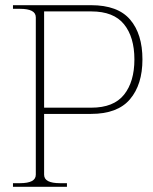

<svg xmlns="http://www.w3.org/2000/svg" viewBox="-20 -720 588 740"><path d="M30 -14H57Q87 -14 102.5 -22Q118 -30 118 -47V-653Q118 -670 102.5 -678Q87 -686 57 -686H30V-700H331Q434 -700 481.5 -644.5Q529 -589 529 -491Q529 -394 481 -337.5Q433 -281 331 -281H150V-47Q150 -30 165.5 -22Q181 -14 211 -14H238V0H30ZM332 -305Q418 -305 458 -355Q498 -405 498 -491Q498 -577 458 -626.5Q418 -676 332 -676H150V-305Z"/></svg>

Font: Taviraj Thin
Style: Regular
Weight: 250
Designer: Katatrad Team
Foundry: CadsonDemak
Version: Version 1.001